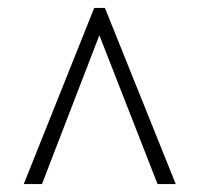

<svg xmlns="http://www.w3.org/2000/svg" viewBox="-20 -734 505 485"><path d="M40 -269 218 -714H245L424 -269H378L231 -645L86 -269Z"/></svg>

Font: Noto Serif Bengali Condensed Light
Style: Regular
Weight: 300
Width: 3
Designer: Juan Bruce, Universal Thirst, Indian Type Foundry and the Monotype Design Team.
Foundry: Monotype Imaging Inc.
Version: Version 2.003; ttfautohint (v1.8.4.7-5d5b)